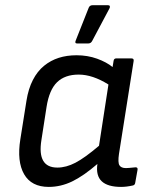

<svg xmlns="http://www.w3.org/2000/svg" viewBox="-20 -715 581 747"><path d="M279.8 -545.9Q269.5 -545.9 274.9 -558.1L325.2 -685.1Q329.1 -694.8 340.8 -694.8H399.9Q405.8 -694.8 407.2 -691.2Q408.7 -687.5 405.8 -682.1L338.9 -556.2Q334 -545.9 323.2 -545.9ZM169.9 12.2Q102.1 12.2 73.7 -37.4Q45.4 -86.9 59.1 -172.9L83 -323.2Q90.3 -369.6 107.9 -403.8Q125.5 -438 151.4 -459Q177.2 -480 208.7 -490Q240.2 -500 277.8 -500Q320.8 -500 357.9 -486.6Q395 -473.1 418 -454.1L421.9 -478Q423.3 -487.8 432.1 -487.8H491.2Q501.5 -487.8 500 -478L442.9 -116.2Q438 -83 444.6 -72Q451.2 -61 470.2 -61Q477.5 -61 506.8 -64Q511.7 -64.5 513.9 -61.8Q516.1 -59.1 515.1 -54.2L505.9 -2.9Q504.4 5.4 496.1 6.8Q471.7 12.2 451.2 12.2Q399.4 12.2 376 -9.5Q352.5 -31.2 358.9 -77.1Q304.7 -30.3 260.5 -9Q216.3 12.2 169.9 12.2ZM141.1 -169.9Q124 -63 203.1 -63Q237.3 -63 273.4 -81.8Q309.6 -100.6 365.2 -147.9L401.9 -386.2Q340.3 -424.8 286.1 -424.8Q232.4 -424.8 201.9 -395Q171.4 -365.2 161.1 -298.8Z"/></svg>

Font: Sofia Sans
Style: Italic
Weight: 400
Italic angle: -9°
Designer: Botio Nikoltchev, Ani Petrova
Foundry: lettersoup
Version: Version 4.100